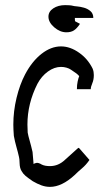

<svg xmlns="http://www.w3.org/2000/svg" viewBox="-20 -709 423 749"><path d="M175 20Q158 20 141.5 14Q125 8 108 -2Q89 -15 79.5 -23Q70 -31 64 -42Q57 -53 56.5 -72Q56 -91 54 -97Q50 -115 44 -136Q38 -157 34 -179Q33 -193 32.5 -203Q32 -213 32 -223Q32 -275 44.5 -327Q57 -379 78 -419Q105 -470 142 -499Q179 -528 218 -528Q254 -528 289 -503Q322 -480 341 -442Q344 -435 345 -428.5Q346 -422 346 -416Q346 -398 340 -384Q334 -370 334 -361H280Q280 -378 283 -391.5Q286 -405 289 -412Q285 -417 278 -422.5Q271 -428 257 -437Q250 -442 239.5 -445Q229 -448 218 -448Q192 -448 167 -430Q142 -412 126 -382Q87 -305 87 -223Q87 -216 87.5 -208Q88 -200 88 -192Q90 -180 95.5 -161Q101 -142 107 -116L111 -69Q114 -72 122 -73.5Q130 -75 143 -67Q155 -61 175 -61Q208 -61 234 -86Q257 -107 269 -117.5Q281 -128 285 -132H288L329 -85Q316 -66 300 -52.5Q284 -39 271 -26Q221 20 175 20ZM239 -583Q214 -583 191.5 -602.5Q169 -622 169 -644Q169 -664 188 -676.5Q207 -689 234 -689Q241 -689 250 -688.5Q259 -688 266 -686Q269 -685 281 -684Q293 -683 307.5 -679Q322 -675 333 -665.5Q344 -656 344 -639H272Q272 -628 273 -626L292 -616Q280 -598 268.5 -590.5Q257 -583 239 -583Z"/></svg>

Font: Syne Tactile
Style: Regular
Weight: 400
Designer: Lucas Descroix
Foundry: Bonjour Monde
Version: Version 2.100; ttfautohint (v1.8.3)